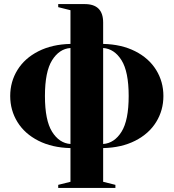

<svg xmlns="http://www.w3.org/2000/svg" viewBox="-20 -720 850 940"><path d="M265 185 325 170V5Q235 3 168 -31Q101 -65 65.5 -122.5Q30 -180 30 -250Q30 -320 65.5 -377.5Q101 -435 168 -469Q235 -503 325 -505V-670L265 -685V-700H395Q485 -700 485 -610V-505Q575 -503 642 -469Q709 -435 744.5 -377.5Q780 -320 780 -250Q780 -180 744.5 -122.5Q709 -65 642 -31Q575 3 485 5V170L545 185V200H265ZM325 -485Q270 -481 235 -425Q200 -369 200 -250Q200 -131 235 -75Q270 -19 325 -15ZM610 -250Q610 -369 575 -425Q540 -481 485 -485V-15Q540 -19 575 -75Q610 -131 610 -250Z"/></svg>

Font: Yeseva One
Style: Regular
Weight: 400
Designer: Jovanny Lemonad
Foundry: Jovanny Lemonad
Version: Version 2.000